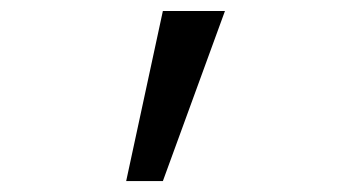

<svg xmlns="http://www.w3.org/2000/svg" viewBox="-20 -833 640 350"><path d="M276.9 -502.9H210L276.9 -813H390.1Z"/></svg>

Font: Cousine
Style: Regular
Weight: 400
Monospace: yes
Designer: Steve Matteson
Foundry: Monotype Imaging Inc.
Version: Version 1.21